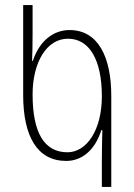

<svg xmlns="http://www.w3.org/2000/svg" viewBox="-20 -734 527 754"><path d="M380 0H417V-357C417 -511 365 -616 253 -616C193 -616 136 -577 109 -495H106C107 -520 108 -556 108 -600V-714H71V-361C71 -199 126 -102 240 -102C299 -102 352 -141 378 -223H382C381 -185 380 -148 380 -105ZM245 -136C155 -136 108 -211 108 -363C108 -489 163 -582 247 -582C331 -582 380 -499 380 -356C380 -221 319 -136 245 -136Z"/></svg>

Font: Noto Sans Georgian ExtraCondensed ExtraLight
Style: Regular
Weight: 200
Width: 2
Designer: Monotype Design Team, Akaki Razmadze
Foundry: Google LLC
Version: Version 2.005